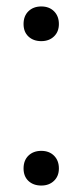

<svg xmlns="http://www.w3.org/2000/svg" viewBox="-20 -569 256 595"><path d="M108 6Q83.5 6 68.2 -8.2Q53 -22.5 53 -47Q53 -72 68.2 -86.8Q83.5 -101.5 108 -101.5Q132.5 -101.5 147.5 -86.5Q162.5 -71.5 162.5 -47Q162.5 -23 147.2 -8.5Q132 6 108 6ZM108 -441.5Q83.5 -441.5 68.2 -455.8Q53 -470 53 -494.5Q53 -519.5 68.2 -534.2Q83.5 -549 108 -549Q132.5 -549 147.5 -534Q162.5 -519 162.5 -494.5Q162.5 -470.5 147.2 -456Q132 -441.5 108 -441.5Z"/></svg>

Font: Encode Sans Semi Condensed
Style: Regular
Weight: 400
Width: 4
Designer: Multiple Designers
Foundry: Impallari Type
Version: Version 3.000; ttfautohint (v1.8.3) -l 8 -r 50 -G 200 -x 14 